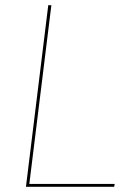

<svg xmlns="http://www.w3.org/2000/svg" viewBox="-20 -720 508 740"><path d="M93 -11H422L420 0H80L166 -700H178Z"/></svg>

Font: Lato Hairline
Style: Italic
Weight: 250
Italic angle: -7°
Designer: Lukasz Dziedzic
Foundry: Lukasz Dziedzic
Version: Version 1.104; Western+Polish opensource